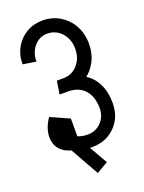

<svg xmlns="http://www.w3.org/2000/svg" viewBox="-139 -712 651 865"><g transform="rotate(-20 186.0 -279.5)"><path d="M272 -475Q272 -521 244.5 -551.5Q217 -582 176 -582V-645Q223 -645 259.5 -622.5Q296 -600 317 -562Q338 -524 338 -475ZM192 -32V-92Q232 -92 258 -119Q284 -146 284 -186H347Q347 -142 327 -107Q307 -72 272 -52Q237 -32 192 -32ZM135 -305 145 -368H176V-305ZM88 -480 25 -490Q25 -535 45 -570Q65 -605 99 -625Q133 -645 176 -645V-582Q139 -582 113.5 -553Q88 -524 88 -480ZM347 -185H284Q284 -241 255.5 -273Q227 -305 176 -305V-365Q230 -365 268 -343.5Q306 -322 326.5 -282Q347 -242 347 -185ZM338 -475Q338 -427 317 -388.5Q296 -350 259.5 -327.5Q223 -305 176 -305V-368Q217 -368 244.5 -398.5Q272 -429 272 -475ZM193 -32Q165 -32 143 -39Q121 -46 94 -62L104 -122Q131 -106 151 -99Q171 -92 193 -92ZM176 86 50 -138 104 -168 231 54ZM26 -140H86Q86 -118 102 -105Q118 -92 146 -92V-45Q90 -45 58 -70Q26 -95 26 -140ZM56 -226 116 -196Q86 -161 86 -140H26Q26 -182 56 -226ZM56 -226 146 -186V-80H86Z"/></g></svg>

Font: Akshar Light Light
Style: Regular
Weight: 300
Version: Version 1.100